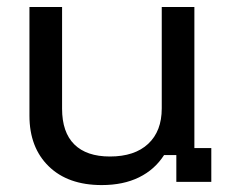

<svg xmlns="http://www.w3.org/2000/svg" viewBox="-20 -520 665 549"><path d="M270.8 9.2Q174.2 9.2 119.2 -44.6Q64.2 -98.3 64.2 -189.2V-500H157.5V-209.2Q157.5 -141.7 192.5 -107.1Q227.5 -72.5 294.2 -72.5Q365 -72.5 403.8 -108.8Q442.5 -145 442.5 -210V-500H535.8V-96.7H584.2V0H484.2V-76.7H449.2Q422.5 -35 377.5 -12.9Q332.5 9.2 270.8 9.2Z"/></svg>

Font: Funnel Display Light
Style: Regular
Weight: 400
Version: Version 1.000